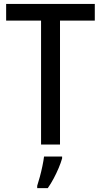

<svg xmlns="http://www.w3.org/2000/svg" viewBox="-20 -734 514 975"><path d="M284.7 0H188.5V-629.4H11.2V-713.9H461.4V-629.4H284.7ZM295.4 61V70.3Q289.1 92.8 277.8 119.4Q266.6 146 252.4 172.6Q238.3 199.2 222.7 221.2H168.9V209.5Q174.8 191.9 182.1 164.8Q189.5 137.7 195.3 109.6Q201.2 81.5 203.6 61Z"/></svg>

Font: Open Sans SemiCondensed Medium
Style: Regular
Weight: 500
Width: 4
Designer: Monotype Design Team
Foundry: Monotype Imaging Inc.
Version: Version 3.000